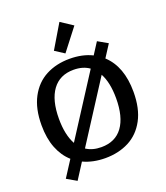

<svg xmlns="http://www.w3.org/2000/svg" viewBox="-185 -1095 1136 1314"><g transform="rotate(-20 383.5 -437.5)"><path d="M302 -797 405 -970 493 -912 370 -753ZM79 54 155 -64Q104 -109 76 -180Q48 -251 48 -347Q48 -467 91.5 -548.5Q135 -630 210.5 -669.5Q286 -709 383 -709Q477 -709 547 -674L601 -758L673 -717L615 -627Q718 -532 718 -347Q718 -226 674.5 -145Q631 -64 555.5 -25Q480 14 383 14Q294 14 223 -19L150 95ZM497 -596Q451 -629 383 -629Q282 -629 228.5 -556Q175 -483 175 -347Q175 -230 215 -158ZM591 -347Q591 -461 553 -531L273 -96Q318 -66 383 -66Q485 -66 538 -138.5Q591 -211 591 -347Z"/></g></svg>

Font: Maitree SemiBold
Style: Regular
Weight: 600
Designer: CadsonDemak Team
Foundry: CadsonDemak
Version: Version 1.001